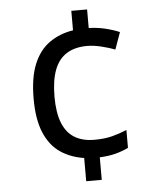

<svg xmlns="http://www.w3.org/2000/svg" viewBox="-53 -769 677 824"><g transform="rotate(-5 286.0 -357.0)"><path d="M353 -644Q391 -643 425.5 -634.5Q460 -626 485 -615L459 -542Q433 -552 400 -560Q367 -568 340 -568Q286 -568 250.5 -545.5Q215 -523 198 -477.5Q181 -432 181 -363Q181 -294 198.5 -250Q216 -206 250.5 -185Q285 -164 336 -164Q380 -164 412.5 -172.5Q445 -181 476 -194V-117Q449 -104 420 -96.5Q391 -89 352 -87V10H285V-90Q226 -99 182.5 -129Q139 -159 115 -216Q91 -273 91 -362Q91 -453 115 -511Q139 -569 183 -600Q227 -631 285 -640V-724H353Z"/></g></svg>

Font: Noto Sans Cham
Style: Regular
Weight: 400
Designer: Monotype Design Team
Foundry: Monotype Imaging Inc.
Version: Version 2.002